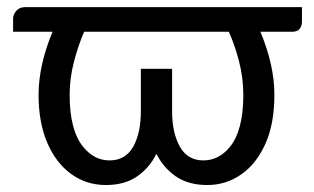

<svg xmlns="http://www.w3.org/2000/svg" viewBox="-20 -522 900 550"><path d="M573.5 8Q520 8 484 -16.5Q448 -41.5 428 -81.5Q409 -42 373.2 -17Q337.5 8 283.5 8Q227 8 183.5 -23.8Q140 -55.5 115.2 -113.5Q90.5 -171.5 90.5 -250.5Q90.5 -335 130.5 -431H17.5V-468.5Q17.5 -480 26.5 -490.8Q35.5 -501.5 52 -501.5H845V-459.5Q845 -448 838.5 -439.5Q832 -431 816.5 -431H726Q766 -335 766 -250.5Q766 -167 740.2 -110Q714.5 -53 672.5 -23.5Q629 8 573.5 8ZM562.5 -62.5Q606.5 -62.5 638 -100.5Q677 -147.5 677 -250.5Q677 -299.5 664.5 -347.2Q652 -395 635.5 -431H221Q205 -394.5 192.2 -346.5Q179.5 -298.5 179.5 -250.5Q179.5 -147.5 219 -100.5Q250 -62.5 294 -62.5Q339 -62.5 361.5 -101.5Q383.5 -141 383.5 -203.5V-325H473V-203.5Q473 -141 495.5 -101.5Q517.5 -62.5 562.5 -62.5Z"/></svg>

Font: Verano Sans
Style: Regular
Weight: 400
Designer: Lukasz Dziedzic with Adam Twardoch and Botio Nikoltchev
Foundry: tyPoland Lukasz Dziedzic
Version: Version 3.001;December 28, 2019;FontCreator 12.0.0.2547 64-b